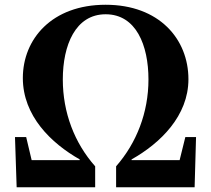

<svg xmlns="http://www.w3.org/2000/svg" viewBox="-20 -787 887 807"><path d="M759 -211 735 -114H533V-117C654 -185 772 -300 772 -454C772 -623 649 -767 424 -767C198 -767 76 -623 76 -459C76 -300 195 -185 315 -117V-114H113L90 -211H43L50 0H380V-88C293 -186 244 -314 244 -453C244 -597 297 -727 424 -727C552 -727 604 -597 604 -453C604 -314 554 -186 468 -88V0H798L804 -211Z"/></svg>

Font: Noto Serif TC Black
Style: Regular
Weight: 900
Version: Version 1.001;PS 1.001;hotconv 16.6.54;makeotf.lib2.5.65590